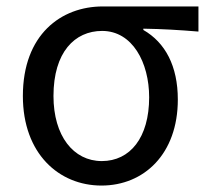

<svg xmlns="http://www.w3.org/2000/svg" viewBox="-20 -563 650 596"><path d="M295 13C427 13 532 -85 532 -254C532 -358 493 -431 425 -470V-474C485 -473 535 -470 596 -465V-543H299C170 -543 51 -456 51 -265C51 -86 163 13 295 13ZM296 -63C208 -63 146 -141 146 -265C146 -401 212 -467 297 -467C391 -467 443 -369 443 -261C443 -136 384 -63 296 -63Z"/></svg>

Font: Spoqa Han Sans Neo Regular
Style: Regular
Weight: 400
Designer: [Spoqa Han Sans Neo] Dong-huui Kim  Younghwa Kang  Yujin Lee  [Noto Sans] Ryoko NISHIZUKA  (kana & ideographs); Paul D. 
Foundry: Spoqa (http://www.spoqa-han-sans.com)
Version: Version 1.000